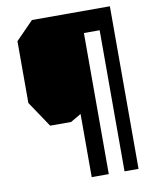

<svg xmlns="http://www.w3.org/2000/svg" viewBox="-92 -836 784 985"><g transform="rotate(-10 300.0 -343.5)"><path d="M143 -767 51 -673V-351L141 -217H250L305 -249V80H394V-655H476V80H549V-767Z"/></g></svg>

Font: Kode Mono Medium
Style: Regular
Weight: 500
Monospace: yes
Designer: Isa Ozler
Foundry: Kadena LLC
Version: Version 1.206;gftools[0.9.28]